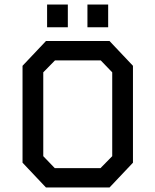

<svg xmlns="http://www.w3.org/2000/svg" viewBox="-20 -832 690 852"><path d="M184 0 80 -110V-540L184 -650H466L570 -540V-110L466 0ZM223 -86H426L478 -139V-511L427 -564H224L172 -511V-139ZM189 -711V-812H281V-711ZM368 -711V-812H460V-711Z"/></svg>

Font: Graduate
Style: Regular
Weight: 400
Version: Version 1.001